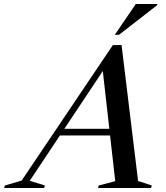

<svg xmlns="http://www.w3.org/2000/svg" viewBox="-100 -938 828 958"><path d="M182 -262 193.5 -295.5H525.5L515 -262ZM589 -35 657.5 -12.5 653.5 0H389L393 -12.5L475 -34L410.5 -605L427.5 -605.5L48.5 -36L124 -12.5L120 0H-79.5L-75.5 -12.5L8 -37L463 -713H506.5ZM473 -764.5 577.5 -918H685L684 -912L494 -764.5Z"/></svg>

Font: Newsreader 60pt Medium
Style: Italic
Weight: 500
Italic angle: -17°
Designer: Hugues Gentile
Foundry: Production Type
Version: Version 1.003